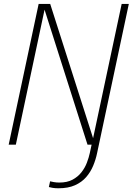

<svg xmlns="http://www.w3.org/2000/svg" viewBox="-20 -758 695 1006"><path d="M286 228.5Q269 228.5 255.2 226.2Q241.5 224 236 222L242.5 192Q249 194 262.5 196.2Q276 198.5 291 198.5Q332 198.5 360 183.5Q388 168.5 406.5 145Q425 121.5 435.2 94.5Q445.5 67.5 450.5 44L460 0H438.5L211.5 -713.5L215 -714.5L63 0H25.5L182.5 -737.5H243L471.5 -22L465 -21L617.5 -737.5H655L489 43Q482 77.5 468.2 110.5Q454.5 143.5 431.5 170Q408.5 196.5 373 212.5Q337.5 228.5 286 228.5Z"/></svg>

Font: Epilogue ExtraLight
Style: Italic
Weight: 250
Italic angle: -12°
Designer: Tyler Finck
Foundry: Etcetera Type Co
Version: Version 2.112